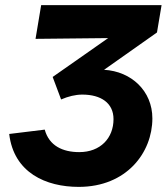

<svg xmlns="http://www.w3.org/2000/svg" viewBox="-20 -720 653 751"><path d="M288 11C475 11 576 -123 576 -257C576 -364 494 -441 387 -447L594 -593L612 -700H141L119 -568L403 -571L186 -419L219 -331C247 -343 275 -350 302 -350C375 -350 424 -317 424 -254C424 -180 373 -125 290 -125C225 -125 172 -150 155 -213L16 -196C34 -44 160 11 288 11Z"/></svg>

Font: Fixel Display
Style: Bold Italic
Weight: 700
Italic angle: -10°
Designer: AlfaBravo + MacPaw
Foundry: Kyrylo Tkachov, Marchela Mozhyna, Serhii Makarenko, Maria Weinstein, Zakhar Kryvoshyya
Version: Version 1.210;Glyphs 3.2 (3217)